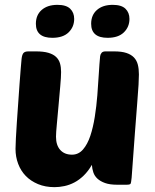

<svg xmlns="http://www.w3.org/2000/svg" viewBox="-20 -762 640 792"><path d="M232 -465Q232 -444 228.5 -406Q225 -368 221.5 -327Q218 -286 214.5 -250Q211 -214 211 -198Q211 -163 228.5 -143.5Q246 -124 277 -124Q304 -124 322.5 -145.5Q341 -167 352.5 -201.5Q364 -236 371 -280Q378 -324 381.5 -369Q385 -414 387.5 -456.5Q390 -499 393 -530Q394 -538 399 -544Q404 -550 415 -550H451Q482 -550 501.5 -543.5Q521 -537 532.5 -525Q544 -513 548.5 -495.5Q553 -478 553 -455Q553 -440 551.5 -412.5Q550 -385 546 -336.5Q542 -288 536.5 -213.5Q531 -139 523 -29Q521 -8 518.5 -4Q516 0 502 0H463Q433 0 413.5 -7Q394 -14 382 -25Q370 -36 365 -51Q360 -66 359 -82Q344 -56 325.5 -38Q307 -20 287 -9.5Q267 1 246 5.5Q225 10 205 10Q167 10 137 -2.5Q107 -15 86.5 -36Q66 -57 55 -86Q44 -115 44 -148Q44 -161 45.5 -190.5Q47 -220 49.5 -257Q52 -294 55 -335.5Q58 -377 60.5 -414Q63 -451 65.5 -479Q68 -507 69 -519Q71 -537 77 -543.5Q83 -550 97 -550H129Q160 -550 180 -544Q200 -538 211.5 -527Q223 -516 227.5 -500.5Q232 -485 232 -465ZM128 -664Q128 -700 152 -721Q176 -742 217 -742Q253 -742 269.5 -726Q286 -710 286 -684Q286 -651 263 -628.5Q240 -606 196 -606Q128 -606 128 -664ZM356 -664Q356 -700 380 -721Q404 -742 445 -742Q481 -742 497.5 -726Q514 -710 514 -684Q514 -651 491 -628.5Q468 -606 424 -606Q356 -606 356 -664Z"/></svg>

Font: Poetsen One
Style: Regular
Weight: 400
Designer: Pablo Impallari, Rodrigo Fuenzalida
Foundry: Pablo Impallari, Rodrigo Fuenzalida
Version: Version 1.001; ttfautohint (v0.93) -l 8 -r 50 -G 200 -x 14 -